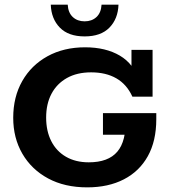

<svg xmlns="http://www.w3.org/2000/svg" viewBox="-20 -798 738 828"><path d="M356 10Q259 10 187.5 -28.5Q116 -67 76.5 -135Q37 -203 37 -290Q37 -380 76 -448.5Q115 -517 185 -555.5Q255 -594 347 -594Q436 -594 497 -558Q558 -522 581 -447L547 -469V-583H638V-381H551Q527 -434 482 -460Q437 -486 373 -486Q312 -486 268.5 -461.5Q225 -437 202 -393.5Q179 -350 179 -291Q179 -233 201 -189.5Q223 -146 264.5 -122Q306 -98 363 -98Q447 -98 486 -144Q525 -190 521 -285L578 -217H424V-310H654V-284Q654 -190 617.5 -124.5Q581 -59 514 -24.5Q447 10 356 10ZM345 -641Q275 -641 238 -679Q201 -717 199 -778H272Q274 -743 294 -724.5Q314 -706 345 -706Q376 -706 396 -724.5Q416 -743 418 -778H491Q489 -717 452 -679Q415 -641 345 -641Z"/></svg>

Font: Rokkitt SemiBold
Style: Bold
Weight: 700
Version: Version 3.103